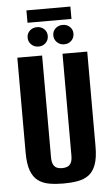

<svg xmlns="http://www.w3.org/2000/svg" viewBox="-57 -845 520 895"><g transform="rotate(-5 203.5 -397.5)"><path d="M203.5 12Q167.7 12 137.7 6.8Q107.8 1.6 85.9 -14.1Q64 -29.8 52 -61.5Q40 -93.1 40 -146.8V-591H156V-114.4Q156 -92.5 162.5 -80.5Q168.9 -68.4 179.8 -64.1Q190.6 -59.9 203.5 -59.9Q216.5 -59.9 227.5 -64.1Q238.5 -68.4 245 -80.5Q251.4 -92.5 251.4 -114.4V-591H367.1V-147.5Q367.1 -93.8 355.1 -61.8Q343.1 -29.8 321.4 -14.1Q299.6 1.6 269.5 6.8Q239.4 12 203.5 12ZM143.4 -634.1Q123.2 -634.1 109.5 -647.5Q95.9 -660.8 95.9 -680Q95.9 -699.2 109.5 -712Q123.2 -724.9 143.4 -724.9Q163.7 -724.9 177 -712Q190.3 -699.2 190.3 -680Q190.3 -660.8 177 -647.5Q163.7 -634.1 143.4 -634.1ZM263.7 -634.1Q243.4 -634.1 229.7 -647.5Q216.1 -660.8 216.1 -680Q216.1 -699.2 229.7 -712Q243.4 -724.9 263.7 -724.9Q283.9 -724.9 297.2 -712Q310.5 -699.2 310.5 -680Q310.5 -660.8 297.2 -647.5Q283.9 -634.1 263.7 -634.1ZM101.5 -749.1V-807H307.2V-749.1Z"/></g></svg>

Font: Alumni Sans Thin
Style: Regular
Weight: 100
Designer: Robert E. Leuschke
Foundry: Robert E. Leuschke
Version: Version 1.018